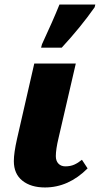

<svg xmlns="http://www.w3.org/2000/svg" viewBox="-20 -816 440 846"><path d="M41 -106Q41 -142 55 -204L131 -536H314L238 -208Q226 -158 226 -128Q226 -107 237.5 -95Q249 -83 268 -83Q290 -83 307 -90.5Q324 -98 341 -112L366 -74Q282 10 178 10Q116 10 78.5 -20Q41 -50 41 -106ZM165 -621Q213 -724 242 -796H400L397 -784Q336 -697 252 -606H161Z"/></svg>

Font: Noto Serif NarrowBlack
Style: Italic
Weight: 900
Width: 4
Italic angle: -12°
Designer: Monotype Design Team
Foundry: Monotype Imaging Inc.
Version: Version 1.001